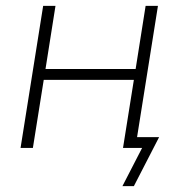

<svg xmlns="http://www.w3.org/2000/svg" viewBox="-20 -504 628 654"><path d="M397 130 464 0H399L406 -37H522L436 130ZM50 0 127 -484H169L135 -269H442L476 -484H518L441 0H399L436 -232H129L92 0Z"/></svg>

Font: Nunito Sans 12pt ExtraLight
Style: Italic
Weight: 200
Italic angle: -9°
Designer: Vernon Adams
Foundry: Vernon Adams
Version: Version 3.101;gftools[0.9.27]